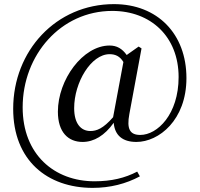

<svg xmlns="http://www.w3.org/2000/svg" viewBox="-20 -743 969 932"><path d="M642 -54C751 -54 885 -160 885 -364C885 -579 744 -723 533 -723C252 -723 44 -496 44 -215C44 35 209 169 430 169C515 169 592 149 659 113L646 90C587 121 521 137 439 137C244 137 90 7 90 -222C90 -476 275 -690 525 -690C712 -690 847 -565 847 -369C847 -188 744 -88 661 -88C611 -88 594 -116 608 -190L667 -508L653 -517L595 -476C573 -507 547 -522 512 -522C382 -522 261 -356 261 -201C261 -100 312 -54 381 -54C436 -54 488 -85 532 -147C537 -86 575 -54 642 -54ZM529 -174C481 -119 449 -107 419 -107C372 -107 340 -144 340 -218C340 -343 422 -480 512 -480C540 -480 562 -470 579 -442Z"/></svg>

Font: Source Han Serif SC Medium
Style: Regular
Weight: 500
Designer: Ryoko NISHIZUKA 西塚涼子 (kana & ideographs); Frank Grießhammer (Latin, Greek & Cyrillic); Wenlong ZHANG 张文龙 (bopomofo); San
Foundry: Adobe
Version: Version 2.003;hotconv 1.1.1;makeotfexe 2.6.0